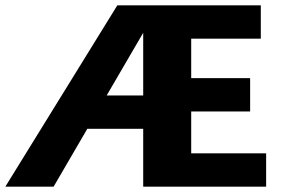

<svg xmlns="http://www.w3.org/2000/svg" viewBox="-35 -700 1068 720"><path d="M963 -125V0H502V-217H293V-218L166 0H-15L405 -680H943V-555H682V-407H903V-282H682V-125ZM502 -342V-577L365 -342Z"/></svg>

Font: Martel Sans Black
Style: Regular
Weight: 900
Designer: Dan Reynolds and Mathieu Réguer
Foundry: Dan Reynolds and Mathieu Réguer
Version: Version 1.002; ttfautohint (v1.1) -l 5 -r 5 -G 72 -x 0 -D la